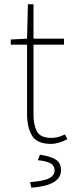

<svg xmlns="http://www.w3.org/2000/svg" viewBox="-20 -658 342 894"><path d="M218 12Q152 12 129 -26.5Q106 -65 106 -126V-450H30V-474L106 -478L110 -638H136V-478H278V-450H136V-122Q136 -76 152 -46Q168 -16 220 -16Q234 -16 249 -19.5Q264 -23 282 -32L294 -10Q275 0 255 6Q235 12 218 12ZM126 216 120 190Q186 185 210 171.5Q234 158 234 136Q234 112 213 101.5Q192 91 156 88L166 62Q220 71 242 86.5Q264 102 264 134Q264 171 229 191Q194 211 126 216Z"/></svg>

Font: Source Sans Variable
Style: Regular
Weight: 200
Designer: Paul D. Hunt
Foundry: Adobe Systems Incorporated
Version: Version 3.006;hotconv 1.0.111;makeotfexe 2.5.65597